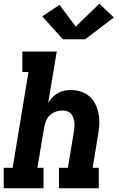

<svg xmlns="http://www.w3.org/2000/svg" viewBox="-21 -1012 641 1032"><path d="M-1 0V-110H47L132 -625H99V-735H284L238 -459Q248 -475 261 -488.5Q274 -502 290 -511.5Q306 -521 324 -524.5Q342 -528 359 -528Q387 -528 414 -519.5Q441 -511 461 -493Q481 -475 492.5 -450.5Q504 -426 509 -399Q514 -372 512.5 -343Q511 -314 506 -286L477 -110H510V0H296V-110H344L376 -304Q378 -317 379 -330Q380 -343 378.5 -355.5Q377 -368 372.5 -380Q368 -392 360 -401Q352 -410 340 -414Q328 -418 315 -418Q297 -418 279.5 -412Q262 -406 248.5 -394Q235 -382 227.5 -365Q220 -348 217 -331L180 -110H213V0ZM317 -801 206 -924 299 -986 386 -869 513 -992 591 -918 437 -801Z"/></svg>

Font: Iosevka Etoile XBdObl
Style: Regular
Weight: 800
Italic angle: -9°
Designer: Belleve Invis
Foundry: Belleve Invis
Version: Version 15.5.2; ttfautohint (v1.8.4)